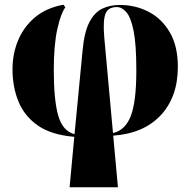

<svg xmlns="http://www.w3.org/2000/svg" viewBox="-20 -572 808 814"><path d="M275 222 295 8Q198 0 141 -39.5Q84 -79 58.5 -141Q33 -203 33 -278Q33 -344 57 -401.5Q81 -459 129 -499Q177 -539 249 -552L257 -541Q238 -516 223 -448.5Q208 -381 208 -276Q208 -147 227 -81.5Q246 -16 296 -3L330 -357Q337 -435 358.5 -477Q380 -519 413 -535Q446 -551 488 -551Q555 -551 611 -521.5Q667 -492 700.5 -434Q734 -376 734 -289Q734 -161 661.5 -83.5Q589 -6 460 3L480 222ZM422 -414 459 -8Q510 -19 534 -79Q558 -139 558 -274Q558 -383 546.5 -440.5Q535 -498 516 -520Q497 -542 475 -542Q438 -542 427 -513Q416 -484 422 -414Z"/></svg>

Font: Noto Serif Display SemiCondensed Black
Style: Regular
Weight: 900
Width: 4
Designer: Monotype Design Team
Foundry: Monotype Imaging Inc.
Version: Version 2.009